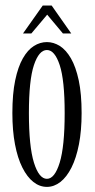

<svg xmlns="http://www.w3.org/2000/svg" viewBox="-20 -684 352 714"><path d="M154.5 11Q127.5 11 104.2 -7.2Q81 -25.5 63.2 -60.8Q45.5 -96 35.8 -147Q26 -198 26 -263.5Q26 -335 36.5 -385.2Q47 -435.5 65 -467Q83 -498.5 106 -513Q129 -527.5 154.5 -527.5Q179.5 -527.5 202.5 -513Q225.5 -498.5 243.8 -467Q262 -435.5 272.8 -385.2Q283.5 -335 283.5 -263.5Q283.5 -198 273.5 -147Q263.5 -96 245.8 -60.8Q228 -25.5 204.5 -7.2Q181 11 154.5 11ZM154.5 -19Q183.5 -19 202 -79.2Q220.5 -139.5 220.5 -263.5Q220.5 -386 202 -442Q183.5 -498 154.5 -498Q125 -498 106.2 -442Q87.5 -386 87.5 -263.5Q87.5 -139.5 106.2 -79.2Q125 -19 154.5 -19ZM65.5 -559.5 139 -663.5H172L245 -559.5H214L155.5 -629.5L96.5 -559.5Z"/></svg>

Font: Imbue 24pt Light
Style: Regular
Weight: 300
Designer: Tyler Finck
Foundry: Etcetera Type Company
Version: Version 1.102